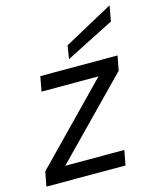

<svg xmlns="http://www.w3.org/2000/svg" viewBox="-124 -803 714 879"><g transform="rotate(-15 233.0 -363.5)"><path d="M-14 0 -1 -69 347 -426H77L90 -496H456L443 -427L94 -70H374L361 0ZM237 -537 247 -600 480 -727 467 -654Z"/></g></svg>

Font: DeepMind Sans
Style: Italic
Weight: 400
Italic angle: -10°
Designer: Jonny Pinhorn / Modifications: Colophon Foundry
Foundry: Colophon Foundry
Version: Version 1.002; ttfautohint (v1.8.2)